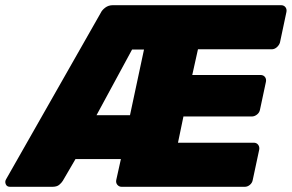

<svg xmlns="http://www.w3.org/2000/svg" viewBox="-69 -720 1124 740"><path d="M-30 0Q-43 0 -47 -10.5Q-51 -21 -45 -30L319 -670Q324 -681 336.5 -690.5Q349 -700 366 -700H1014Q1025 -700 1031 -692.5Q1037 -685 1035 -674L1010 -556Q1007 -546 998 -538Q989 -530 978 -530H694L672 -431H935Q946 -431 952 -423.5Q958 -416 956 -405L933 -297Q931 -286 921.5 -278.5Q912 -271 901 -271H638L617 -170H909Q920 -170 926 -162Q932 -154 930 -143L905 -26Q903 -15 894 -7.5Q885 0 874 0H400Q390 0 383.5 -7.5Q377 -15 379 -26L397 -107H222L173 -23Q168 -15 159 -7.5Q150 0 132 0ZM303 -276H432L486 -529H440Z"/></svg>

Font: Rubik ExtraBold
Style: Italic
Weight: 800
Italic angle: -12°
Designer: Hubert and Fischer
Foundry: Hubert and Fischer
Version: Version 2.300;gftools[0.9.30]